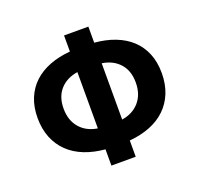

<svg xmlns="http://www.w3.org/2000/svg" viewBox="-122 -809 1003 965"><g transform="rotate(-20 380.0 -326.0)"><path d="M187 -329Q187 -266 221.5 -226Q256 -186 315 -177V-478Q256 -469 221.5 -430.5Q187 -392 187 -329ZM573 -329Q573 -392 538.5 -430.5Q504 -469 445 -478V-177Q504 -186 538.5 -226Q573 -266 573 -329ZM315 22V-65Q255 -70 205.5 -89.5Q156 -109 121 -142.5Q86 -176 67 -223Q48 -270 48 -329Q48 -388 67 -434Q86 -480 121 -512.5Q156 -545 205.5 -564Q255 -583 315 -588V-674H445V-588Q505 -583 554.5 -564Q604 -545 639 -512.5Q674 -480 693 -434Q712 -388 712 -329Q712 -270 693 -223Q674 -176 639 -142.5Q604 -109 554.5 -89.5Q505 -70 445 -65V22Z"/></g></svg>

Font: Giro Regular
Style: Bold
Weight: 700
Designer: Paul D. Hunt
Foundry: Adobe Systems Incorporated
Version: Version 1.000;PS 1.0;hotconv 1.0.88;makeotf.lib2.5.647800